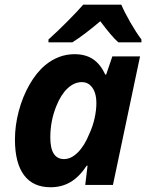

<svg xmlns="http://www.w3.org/2000/svg" viewBox="-20 -786 631 816"><path d="M43.5 -192.9Q43.5 -252.4 59.8 -314Q76.2 -375.5 105.7 -427Q135.3 -478.5 172.4 -509.3Q229 -555.7 296.9 -555.7Q343.3 -555.7 375 -534.7Q406.7 -513.7 427.2 -469.2H431.2L457.5 -546.4H575.2L460 0H342.3L352.1 -82H348.6Q317.4 -34.7 280 -12.5Q242.7 9.8 194.8 9.8Q120.1 9.8 81.8 -42Q43.5 -93.8 43.5 -192.9ZM359.4 -216.8Q374 -247.6 381.8 -282.5Q389.6 -317.4 389.6 -347.2Q389.6 -397 366.2 -420.9Q351.6 -437 328.1 -437Q295.4 -437 267.1 -410.4Q238.8 -383.8 219.7 -335.9Q193.8 -272.9 193.8 -201.7Q193.8 -109.9 252.4 -109.9Q282.7 -109.9 311.3 -138.7Q339.8 -167.5 359.4 -216.8ZM333.5 -766.1H495.6Q508.8 -734.9 533.7 -691.4Q558.6 -647.9 581.1 -618.2V-606H482.9Q455.1 -630.4 406.2 -695.8Q339.8 -639.2 287.6 -606H186V-618.2Q222.7 -650.9 266.8 -695.3Q311 -739.7 333.5 -766.1Z"/></svg>

Font: Viking Open Sans
Style: Bold Italic
Weight: 700
Italic angle: -12°
Foundry: Ascender Corporation
Version: Version 2.000